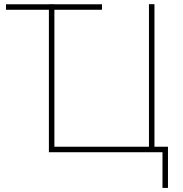

<svg xmlns="http://www.w3.org/2000/svg" viewBox="-20 -731 880 922"><path d="M214.8 -684.1H8.8V-710.4H214.8V-710.9H241.2V-710.4H469.7V-684.1H241.2V-26.4H695.3V-710.9H721.7V-26.4H786.6V171.4H760.3V0H214.8Z"/></svg>

Font: Roboto Thin
Style: Regular
Weight: 250
Designer: Google
Version: Version 2.134; 2016